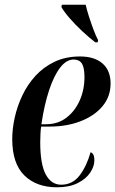

<svg xmlns="http://www.w3.org/2000/svg" viewBox="-20 -786 490 816"><path d="M222 10Q135 10 83.5 -40.5Q32 -91 32 -195Q32 -238 42.5 -286Q53 -334 75 -380.5Q97 -427 131 -464Q165 -501 212 -523.5Q259 -546 320 -546Q382 -546 416 -516Q450 -486 450 -431Q450 -376 416 -335Q382 -294 323 -271Q264 -248 190 -248H155Q153 -239 152 -217Q151 -195 151 -182Q151 -88 174.5 -44.5Q198 -1 240 -1Q288 -1 318 -40Q348 -79 365 -139Q372 -137 376.5 -129Q381 -121 381 -104Q381 -79 363.5 -52.5Q346 -26 310.5 -8Q275 10 222 10ZM176 -258Q226 -258 262.5 -286Q299 -314 319 -359.5Q339 -405 339 -458Q339 -499 328 -516Q317 -533 293 -533Q262 -533 235.5 -498.5Q209 -464 188.5 -402Q168 -340 156 -258ZM385 -606Q359 -626 330 -653Q301 -680 277 -707.5Q253 -735 241 -756L243 -766H344Q349 -744 358 -716Q367 -688 377 -661Q387 -634 397 -615L395 -606Z"/></svg>

Font: Noto Serif Display Condensed SemiBold
Style: Italic
Weight: 600
Width: 3
Italic angle: -12°
Designer: Monotype Design Team
Foundry: Monotype Imaging Inc.
Version: Version 2.009